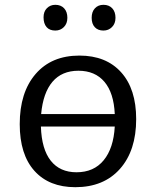

<svg xmlns="http://www.w3.org/2000/svg" viewBox="-20 -769 645 798"><path d="M546 -274Q546 -143 478.5 -67Q411 9 293 9Q184 9 123 -59Q62 -127 62 -253Q62 -385 128 -461.5Q194 -538 310 -538Q421 -538 483.5 -468.5Q546 -399 546 -274ZM151 -295H457Q453 -383 414 -429Q375 -475 306 -475Q237 -475 198 -429Q159 -383 151 -295ZM457 -243H150Q153 -149 191 -101Q229 -53 298 -53Q370 -53 411 -103Q452 -153 457 -243ZM161 -697Q161 -721 175 -735Q189 -749 210 -749Q233 -749 246.5 -734.5Q260 -720 260 -695Q260 -671 245.5 -656.5Q231 -642 210 -642Q186 -642 173.5 -656.5Q161 -671 161 -697ZM361 -695Q361 -720 374.5 -734.5Q388 -749 410 -749Q433 -749 446.5 -734.5Q460 -720 460 -695Q460 -671 445.5 -656.5Q431 -642 410 -642Q387 -642 374 -656Q361 -670 361 -695Z"/></svg>

Font: Bitter Pro
Style: Regular
Weight: 400
Designer: Sol Matas, and Bitter project Authors
Foundry: Sol Matas
Version: Version 1.010